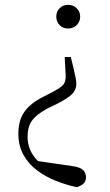

<svg xmlns="http://www.w3.org/2000/svg" viewBox="-20 -542 455 795"><path d="M262 -522Q284 -522 298 -507.5Q312 -493 312 -473Q312 -453 298 -438.5Q284 -424 262 -424Q240 -424 226.5 -438.5Q213 -453 213 -473Q213 -493 226.5 -507.5Q240 -522 262 -522ZM56 12Q56 -44 81 -79Q106 -114 155 -139L192 -158Q229 -177 241 -190Q253 -203 252 -230L248 -306H273L283 -266Q289 -238 292.5 -223Q296 -208 296 -195Q296 -170 278.5 -152.5Q261 -135 216 -112L173 -91Q128 -66 111 -40.5Q94 -15 94 25Q95 75 125.5 112Q156 149 219 184L103 120L282 146Q314 151 325 163Q336 175 336 192Q336 209 325.5 218.5Q315 228 298 233Q255 224 212 207Q169 190 133.5 163.5Q98 137 77 99Q56 61 56 12Z"/></svg>

Font: Noto Serif SC ExtraLight ExtraLight
Style: Regular
Weight: 250
Version: Version 2.002-H1;hotconv 1.1.0;makeotfexe 2.6.0